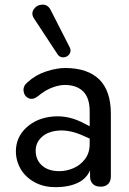

<svg xmlns="http://www.w3.org/2000/svg" viewBox="-20 -788 550 818"><path d="M47.7 -145Q48.5 -204.3 93 -245.1Q137.6 -285.9 206.3 -291.7Q275.1 -297.5 342.7 -260L376 -243.2L373 -192.6L336.7 -208.8Q281.8 -234.2 234.7 -232Q187.5 -229.8 159.7 -205.8Q132 -181.7 132 -146.1Q132 -106.9 158.9 -82.9Q185.8 -58.8 232.8 -58.8Q263.3 -58.8 292.8 -71.5Q322.4 -84.1 342.2 -110.3Q362.1 -136.6 362.1 -174.7V-313.7Q362.1 -370.2 335 -397.8Q307.9 -425.3 257.9 -426.1Q233.1 -426.4 202.7 -415.1Q172.3 -403.8 141.6 -378.1Q119.5 -361.1 101.2 -369.8Q82.9 -378.6 80.4 -400.1Q77.9 -421.7 97.5 -437.7Q131.3 -469 177 -483.8Q222.6 -498.6 259.6 -498.3Q354.3 -497.5 403.3 -449.1Q452.3 -400.7 452.3 -303.1V-36.7Q452.3 -16.3 441.1 -4.5Q429.8 7.3 408.5 7.3Q387.2 7.3 375.5 -4.4Q363.7 -16 363.7 -36V-88.9H372.8Q360.3 -36 319.4 -13.2Q278.5 9.6 215.4 9.3Q165.5 9.3 127 -11.9Q88.5 -33 67.9 -68.3Q47.4 -103.6 47.7 -145ZM195.8 -745.5 276.8 -586.8Q284.9 -570.5 275.8 -557.6Q266.8 -544.6 250.6 -543.7Q234.4 -542.7 225 -557L125.4 -708.6Q111.1 -729.7 124 -748.6Q137 -767.4 160.2 -768.3Q183.4 -769.3 195.8 -745.5Z"/></svg>

Font: SN Pro Thin
Style: Regular
Weight: 200
Designer: Tobias Whetton
Foundry: Supernotes
Version: Version 1.003;Glyphs 3.3 (3324)